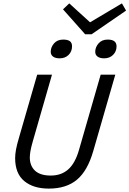

<svg xmlns="http://www.w3.org/2000/svg" viewBox="-20 -1094 761 1129"><path d="M444.6 -212.9 572 -655H658L528.3 -205.6Q495 -89.7 432.5 -37.3Q369.9 15 267.3 15Q176 15 122.5 -29.4Q69 -73.8 69 -164.5Q69 -187 74.1 -214.7Q79.2 -242.4 92 -285.6L198.7 -655H285.7L172.3 -260.9Q162.4 -226.1 158.9 -204.8Q155.3 -183.4 155.3 -168.3Q155.3 -119.2 185.9 -90.4Q216.5 -61.7 278.7 -61.7Q340.1 -61.7 381.1 -97.8Q422 -133.9 444.6 -212.9ZM721.3 -1031.7 518.6 -892.5H491L495.2 -954.4L697 -1074.1ZM350.5 -1039.1 387.3 -1074.1 518.8 -954.4 508.4 -892.5H480.7ZM330.8 -751Q306 -751 292.1 -761.1Q278.3 -771.2 278.3 -789.7Q278.3 -816.2 297.6 -838.7Q317 -861.3 351.7 -861.3Q377.7 -861.3 390.7 -851.9Q403.6 -842.5 403.6 -821.6Q403.6 -791.4 383.4 -771.2Q363.2 -751 330.8 -751ZM592.5 -751Q567.7 -751 553.9 -761.1Q540 -771.2 540 -789.7Q540 -816.2 559.4 -838.7Q578.7 -861.3 613.5 -861.3Q665.3 -861.3 665.3 -821.6Q665.3 -791.7 645 -771.4Q624.6 -751 592.5 -751Z"/></svg>

Font: Intel One Mono Light
Style: Italic
Weight: 300
Italic angle: -16°
Monospace: yes
Designer: Fred Shallcrass
Foundry: Frere-Jones Type LLC
Version: Version 1.004